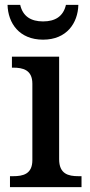

<svg xmlns="http://www.w3.org/2000/svg" viewBox="-20 -769 369 789"><path d="M157 -606C254 -606 300 -674 302 -749H251C240 -701 206 -681 157 -681C108 -681 74 -701 63 -749H11C13 -674 59 -606 157 -606ZM21 0H315V-45H302C261 -45 223 -54 223 -115V-536H29V-491H34C74 -491 113 -482 113 -425V-111C113 -53 74 -45 34 -45H21Z"/></svg>

Font: Noto Serif Thai Medium
Style: Regular
Weight: 500
Designer: Monotype Design Team
Foundry: Monotype Imaging Inc.
Version: Version 1.901;PS 001.901;hotconv 1.0.88;makeotf.lib2.5.64775